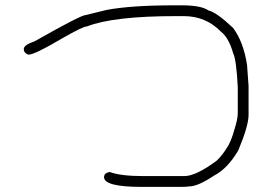

<svg xmlns="http://www.w3.org/2000/svg" viewBox="-20 -589 1040 729"><path d="M642.6 -568.8H669.9Q743.7 -568.8 771.5 -549.3Q801.3 -543 865.2 -482.9Q904.8 -429.2 918 -342.3Q918 -335.4 923.8 -262.2V-152.8Q923.8 -111.3 884.8 -18.1Q844.2 51.3 793 77.6Q731.4 118.7 699.2 118.7Q691.4 120.6 664.1 120.6H517.6Q375 120.6 375 83.5Q375 67.9 396.5 64Q438 79.6 525.4 79.6H679.7Q724.1 79.6 802.7 21Q823.7 2 847.7 -37.6Q861.3 -64.9 869.1 -94.2Q882.8 -136.7 882.8 -158.7V-258.3Q877.4 -362.8 865.2 -387.2Q848.1 -446.8 818.4 -469.2Q761.2 -527.8 677.7 -527.8H648.4Q410.6 -527.8 310.5 -488.8Q295.4 -488.8 216.8 -443.8Q111.3 -381.3 87.9 -381.3Q70.3 -387.7 70.3 -402.8Q70.3 -418.5 111.3 -432.1Q287.1 -531.7 304.7 -531.7L384.8 -551.3Q477.5 -568.8 642.6 -568.8Z"/></svg>

Font: CEF Fonts CJK
Style: Regular
Weight: 400
Designer: PartyBoss (派对大魔王)
Version: Release 2.25